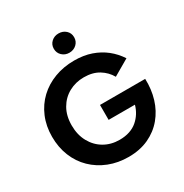

<svg xmlns="http://www.w3.org/2000/svg" viewBox="-209 -1086 1219 1270"><g transform="rotate(-30 401.0 -451.0)"><path d="M416 -260H617Q608 -228 591 -201Q574 -174 549.5 -153Q525 -132 491 -120.5Q457 -109 414 -109Q349 -109 297.5 -139Q246 -169 216 -223.5Q186 -278 186 -350Q186 -423 216.5 -476Q247 -529 299 -557.5Q351 -586 414 -586Q481 -586 527.5 -557.5Q574 -529 600 -483L722 -554Q690 -603 645.5 -638.5Q601 -674 543.5 -694Q486 -714 414 -714Q333 -714 264 -688Q195 -662 144 -614Q93 -566 64.5 -498.5Q36 -431 36 -350Q36 -269 63.5 -201Q91 -133 141.5 -84Q192 -35 260.5 -8Q329 19 410 19Q496 19 563 -12Q630 -43 675.5 -97.5Q721 -152 742.5 -223Q764 -294 761 -374H416ZM337 -848Q337 -816 359.5 -795Q382 -774 414 -774Q447 -774 469.5 -795Q492 -816 492 -848Q492 -880 469.5 -900.5Q447 -921 414 -921Q382 -921 359.5 -900.5Q337 -880 337 -848Z"/></g></svg>

Font: Jost SemiBold
Style: Regular
Weight: 600
Version: Version 3.710